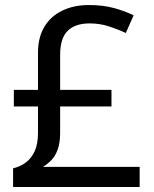

<svg xmlns="http://www.w3.org/2000/svg" viewBox="-20 -743 612 763"><path d="M334 -723Q389 -723 433 -711Q477 -699 511 -682L480 -612Q450 -626 413.5 -638Q377 -650 336 -650Q279 -650 249 -620.5Q219 -591 219 -525V-386H423V-320H219V-216Q219 -176 209.5 -149.5Q200 -123 184.5 -107Q169 -91 151 -80H535V0H32V-74Q61 -81 83 -97.5Q105 -114 118 -142.5Q131 -171 131 -215V-320H35V-386H131V-534Q131 -594 156 -636Q181 -678 227 -700.5Q273 -723 334 -723Z"/></svg>

Font: Noto Sans Khmer UI
Style: Regular
Weight: 400
Designer: Danh Hong and the Monotype Design Team
Foundry: Monotype Imaging Inc.
Version: Version 2.002